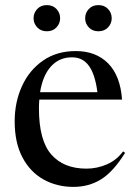

<svg xmlns="http://www.w3.org/2000/svg" viewBox="-20 -722 533 752"><path d="M277 -522Q356 -522 403.8 -473.5Q451.5 -425 458 -332H134Q132.5 -315.5 132.5 -297.5Q132.5 -172 181 -116.8Q229.5 -61.5 318.5 -61.5Q360 -61.5 398.5 -78.2Q437 -95 462 -129L470 -123.5Q423.5 -49 375.8 -19.5Q328 10 267.5 10Q202.5 10 150.2 -19.2Q98 -48.5 67.8 -105.8Q37.5 -163 37.5 -247Q37.5 -321.5 65.8 -384Q94 -446.5 147.8 -484.2Q201.5 -522 277 -522ZM262 -497.5Q212 -497.5 179.8 -462Q147.5 -426.5 137 -361H361.5Q352.5 -431 328.2 -464.2Q304 -497.5 262 -497.5ZM163.5 -599.5Q140 -599.5 125.8 -614.8Q111.5 -630 111.5 -650.5Q111.5 -671.5 125.8 -686.8Q140 -702 163.5 -702Q187 -702 201.2 -686.8Q215.5 -671.5 215.5 -650.5Q215.5 -630 201.2 -614.8Q187 -599.5 163.5 -599.5ZM365.5 -599.5Q342 -599.5 327.8 -614.8Q313.5 -630 313.5 -650.5Q313.5 -671.5 327.8 -686.8Q342 -702 365.5 -702Q389 -702 403.2 -686.8Q417.5 -671.5 417.5 -650.5Q417.5 -630 403.2 -614.8Q389 -599.5 365.5 -599.5Z"/></svg>

Font: Newsreader Display
Style: Regular
Weight: 400
Designer: Hugues Gentile
Foundry: Production Type
Version: Version 1.001